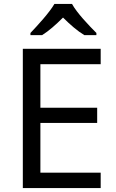

<svg xmlns="http://www.w3.org/2000/svg" viewBox="-20 -1030 596 984"><path d="M349 -1010H259C233 -965 173 -900 136 -861V-850H196C231 -872 267 -904 303 -940C339 -904 377 -871 412 -850H474V-861C436 -899 373 -965 349 -1010ZM496 -66V-145H187V-400H478V-478H187V-701H496V-780H97V-66Z"/></svg>

Font: Noto Sans Malayalam UI
Style: Regular
Weight: 400
Designer: Jelle Bosma - Monotype Design Team
Foundry: Monotype Imaging Inc.
Version: Version 2.104